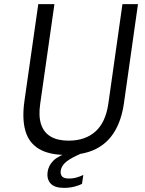

<svg xmlns="http://www.w3.org/2000/svg" viewBox="-20 -743 706 933"><path d="M291 170Q245.5 170 226 148.8Q206.5 127.5 211.5 92Q215.5 61.5 239.5 37.5Q263.5 13.5 322 -5L378 1.5Q327.5 23 303.2 42Q279 61 275 86.5Q273 105 282 114.8Q291 124.5 315 124.5Q338 124.5 356.8 118.2Q375.5 112 385 107L378.5 150.5Q366 157.5 342 163.8Q318 170 291 170ZM303.5 10Q218 10 168.8 -19.8Q119.5 -49.5 103 -108.5Q86.5 -167.5 99 -254L166 -723H244.5L175.5 -239.5Q166.5 -179.5 179.5 -139.5Q192.5 -99.5 226.2 -79.5Q260 -59.5 313.5 -59.5Q394 -59.5 443.8 -104Q493.5 -148.5 506.5 -239.5L575 -723H650.5L582.5 -243Q571 -161 537.2 -104.5Q503.5 -48 445.8 -19Q388 10 303.5 10Z"/></svg>

Font: Public Sans Thin Light
Style: Italic
Weight: 300
Italic angle: -8°
Version: Version 2.001